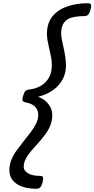

<svg xmlns="http://www.w3.org/2000/svg" viewBox="-20 -1095 585 1190"><path d="M525 -1075Q543 -1075 544.5 -1063.5Q546 -1052 541 -1035Q535 -1013 526.5 -1004Q518 -995 503 -995Q457 -995 424.5 -986Q392 -977 375.5 -953Q359 -929 359 -886Q360 -869 363 -852Q366 -835 370 -817.5Q374 -800 378 -781Q382 -762 385 -740Q388 -718 389 -693Q390 -646 370 -606.5Q350 -567 311.5 -538.5Q273 -510 216 -495Q243 -486 263 -468Q283 -450 293.5 -428Q304 -406 304 -382Q304 -347 291.5 -316.5Q279 -286 258.5 -259Q238 -232 215.5 -207Q193 -182 172.5 -158.5Q152 -135 139.5 -110.5Q127 -86 127 -60Q127 -37 153.5 -21Q180 -5 228 -5Q245 -5 247 5.5Q249 16 244 35Q238 57 229.5 66Q221 75 206 75Q158 75 120 62.5Q82 50 60 24Q38 -2 38 -40Q38 -74 50.5 -104.5Q63 -135 84 -164Q105 -193 127.5 -221Q150 -249 170.5 -276Q191 -303 204 -329.5Q217 -356 217 -382Q217 -405 207.5 -420.5Q198 -436 181 -446Q164 -456 140 -460Q123 -464 120 -472Q117 -480 123 -500Q130 -523 137 -530.5Q144 -538 160 -540Q204 -545 235.5 -564.5Q267 -584 284.5 -616Q302 -648 301 -693Q301 -717 297.5 -736Q294 -755 290 -772.5Q286 -790 282 -808Q278 -826 274.5 -845Q271 -864 271 -886Q271 -950 304 -992Q337 -1034 395 -1054.5Q453 -1075 525 -1075Z"/></svg>

Font: Playwrite AU NSW
Style: Regular
Weight: 400
Designer: Veronika Burian, José Scaglione
Foundry: TypeTogether
Version: Version 1.002